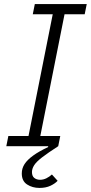

<svg xmlns="http://www.w3.org/2000/svg" viewBox="-20 -718 446 943"><path d="M11 0 21 -50H120L239 -648H141L151 -698H406L396 -648H297L178 -50H276L266 0Q215 33 186.5 55Q158 77 147.5 94Q137 111 137 127Q137 147 148.5 156Q160 165 177 165Q193 165 208 157.5Q223 150 235 139L263 170Q250 184 227.5 194.5Q205 205 174 205Q139 205 113 188Q87 171 87 134Q87 109 100.5 88Q114 67 143 46Q172 25 217 4L216 0Z"/></svg>

Font: IBM Plex Sans Light
Style: Italic
Weight: 300
Italic angle: -11.31°
Designer: Mike Abbink, Paul van der Laan, Pieter van Rosmalen
Foundry: Bold Monday
Version: Version 3.201